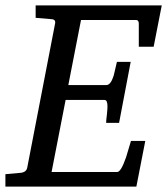

<svg xmlns="http://www.w3.org/2000/svg" viewBox="-35 -691 619 711"><path d="M564 -671 534 -518H479V-603Q479 -617 469 -617H265L218 -376H359Q375 -376 386 -411Q392 -437 398 -462H449L406 -236H358Q358 -244 361 -268Q363 -288 363 -297Q363 -321 352 -321H208L156 -54H399Q413 -54 432 -109Q441 -139 450 -169H503L470 0H-15V-46L41 -51Q63 -53 66 -71L169 -604Q172 -619 156 -620L97 -625V-671Z"/></svg>

Font: Apparatus SIL
Style: Italic
Weight: 400
Italic angle: -11°
Version: Version 1.0